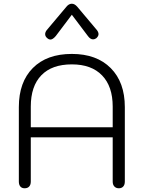

<svg xmlns="http://www.w3.org/2000/svg" viewBox="-20 -999 769 1029"><path d="M81 -26V-425Q81 -559 156 -634.5Q231 -710 365 -710Q498 -710 573.5 -634Q649 -558 649 -425V-26Q649 -9 640.5 0.5Q632 10 617 10Q602 10 593 0.5Q584 -9 584 -26V-263H145V-26Q145 -9 136.5 0.5Q128 10 112 10Q97 10 89 0.5Q81 -9 81 -26ZM584 -317V-428Q584 -536 527 -595Q470 -654 365 -654Q258 -654 201.5 -595.5Q145 -537 145 -428V-317ZM222 -816Q222 -826 230 -837L336 -963Q349 -979 365 -979Q380 -979 394 -963L500 -837Q508 -826 508 -816Q508 -805 496 -794Q487 -788 479 -788Q464 -788 451 -806L365 -920L279 -806Q263 -787 250 -787Q242 -787 235 -793Q222 -803 222 -816Z"/></svg>

Font: Kodchasan Light
Style: Regular
Weight: 300
Version: Version 1.000; ttfautohint (v1.6)